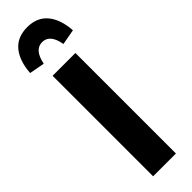

<svg xmlns="http://www.w3.org/2000/svg" viewBox="-342 -942 936 936"><g transform="rotate(-45 125.5 -474.0)"><path d="M126 -948.2Q193.8 -948.2 230.7 -903.6Q267.6 -858.9 272.9 -779.8L192.9 -765.1Q179.2 -845.2 126 -845.2Q72.8 -845.2 57.1 -765.1L-22 -779.8Q-16.6 -858.9 20.3 -903.6Q57.1 -948.2 126 -948.2ZM203.1 -692.9V0H45.9V-692.9Z"/></g></svg>

Font: Fira Sans Compressed
Style: Bold
Weight: 700
Width: 1
Designer: Carrois Corporate & Edenspiekermann AG
Foundry: Carrois Corporate GbR & Edenspiekermann AG
Version: Version 4.203;PS 004.203;hotconv 1.0.88;makeotf.lib2.5.64775